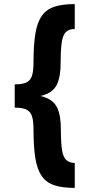

<svg xmlns="http://www.w3.org/2000/svg" viewBox="-20 -820 438 940"><path d="M52 -339V-407Q89 -407 108.5 -416Q128 -425 136 -447.5Q144 -470 144 -512Q144 -598 153 -654Q162 -710 184.5 -742Q207 -774 246 -787Q285 -800 346 -800V-678Q318 -678 303 -663.5Q288 -649 282.5 -614Q277 -579 277 -513Q277 -444 258.5 -406Q240 -368 191 -353.5Q142 -339 52 -339ZM346 100Q285 100 246 87Q207 74 184.5 42Q162 10 153 -46Q144 -102 144 -188Q144 -230 136 -252.5Q128 -275 108.5 -284Q89 -293 52 -293V-361Q143 -361 191.5 -346.5Q240 -332 259 -294.5Q278 -257 278 -187Q278 -122 283.5 -86.5Q289 -51 304 -37Q319 -23 346 -22Z"/></svg>

Font: Figtree ExtraBold
Style: Regular
Weight: 800
Designer: Erik Kennedy
Foundry: Erik Kennedy
Version: Version 2.002